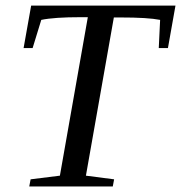

<svg xmlns="http://www.w3.org/2000/svg" viewBox="-20 -675 655 695"><path d="M85.9 0 90.8 -25.9 196.8 -39.1 297.9 -612.8H272.9Q175.8 -612.8 129.4 -603L98.1 -501H65.4L92.8 -654.8H615.2L587.9 -501H554.7L559.6 -603Q515.6 -611.8 416 -611.8H392.1L291 -39.1L393.1 -25.9L388.2 0Z"/></svg>

Font: Liberation Serif
Style: Italic
Weight: 400
Italic angle: -16.333°
Designer: Steve Matteson
Foundry: Ascender Corporation
Version: Version 2.1.5